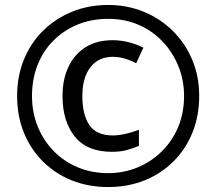

<svg xmlns="http://www.w3.org/2000/svg" viewBox="-20 -744 872 774"><path d="M431 -132Q331 -132 281.5 -193.5Q232 -255 232 -357Q232 -423 255.5 -473.5Q279 -524 324 -553Q369 -582 435 -582Q466 -582 498 -574Q530 -566 558 -552L529 -489Q504 -502 480.5 -508.5Q457 -515 436 -515Q377 -515 344.5 -473Q312 -431 312 -357Q312 -281 340.5 -239.5Q369 -198 435 -198Q458 -198 486.5 -204.5Q515 -211 540 -221V-156Q516 -146 491 -139Q466 -132 431 -132ZM416 10Q336 10 269 -17Q202 -44 152.5 -93.5Q103 -143 76 -210Q49 -277 49 -357Q49 -436 76 -503Q103 -570 153 -619.5Q203 -669 270 -696.5Q337 -724 416 -724Q492 -724 558.5 -697Q625 -670 675.5 -620.5Q726 -571 754.5 -504Q783 -437 783 -357Q783 -277 756 -210Q729 -143 679.5 -93.5Q630 -44 563 -17Q496 10 416 10ZM416 -46Q479 -46 534.5 -69Q590 -92 632.5 -134Q675 -176 698.5 -232.5Q722 -289 722 -357Q722 -421 699 -477.5Q676 -534 635 -577Q594 -620 538.5 -644Q483 -668 416 -668Q349 -668 293 -645Q237 -622 195.5 -580.5Q154 -539 131.5 -482Q109 -425 109 -357Q109 -292 131.5 -235.5Q154 -179 195 -136.5Q236 -94 292.5 -70Q349 -46 416 -46Z"/></svg>

Font: Noto Sans Thai Medium
Style: Regular
Weight: 500
Designer: Monotype Design Team
Foundry: Monotype Imaging Inc.
Version: Version 2.001